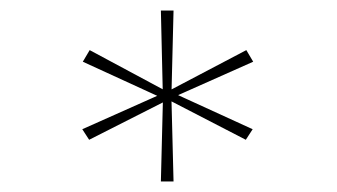

<svg xmlns="http://www.w3.org/2000/svg" viewBox="-20 -720 638 364"><path d="M285 -376 289 -536 299 -531 149 -455 136 -475 293 -545 294 -531 137 -603 150 -625 301 -544 289 -528 285 -700H309L305 -539L291 -543L447 -625L460 -603L305 -534L306 -545L459 -475L446 -455L297 -532L305 -534L309 -376Z"/></svg>

Font: Lexend Peta Thin
Style: Regular
Weight: 250
Version: Version 1.007